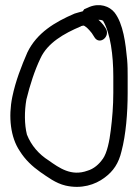

<svg xmlns="http://www.w3.org/2000/svg" viewBox="-20 -710 543 749"><path d="M28 -332C12 -254 21 -174 57 -121C78 -87 106 -61 137 -39C165 -20 197 5 236 14C297 28 351 11 388 -17C422 -42 443 -73 454 -120C471 -184 478 -269 478 -347V-412C478 -433 478 -454 476 -477C470 -541 461 -617 427 -661C407 -686 369 -699 329 -683L311 -675H310C307 -673 307 -671 303 -666C301 -666 271 -657 271 -657C194 -624 124 -582 87 -506C64 -453 41 -395 28 -332ZM83 -322C97 -379 115 -435 138 -483C166 -543 229 -579 295 -607H296V-608C300 -609 303 -610 304 -610H306C309 -610 314 -606 321 -600C326 -595 331 -590 338 -581L347 -567C367 -530 413 -568 392 -600L383 -613C377 -620 372 -626 364 -633C371 -633 377 -632 382 -629C411 -580 422 -494 422 -412V-348C422 -298 418 -248 412 -201C407 -160 398 -114 381 -90L380 -89C367 -70 346 -51 321 -44C258 -21 211 -55 170 -84C132 -108 102 -142 85 -185C75 -225 75 -276 83 -322Z"/></svg>

Font: Stray Cat
Style: Bd
Weight: 700
Version: Version 1.0